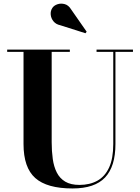

<svg xmlns="http://www.w3.org/2000/svg" viewBox="-20 -1023 773 1057"><path d="M712 -750V-737.5H615.5V-230Q615.5 -106.5 558.5 -46Q501.5 14.5 379.5 14.5Q238.5 14.5 174 -43Q109.5 -100.5 109.5 -230V-737.5H19.5V-750H364.5V-737.5H264.5V-240Q264.5 -190.5 270.5 -147.8Q276.5 -105 292.8 -73Q309 -41 339.2 -23Q369.5 -5 417.5 -5Q474 -5 515.8 -28Q557.5 -51 580.5 -100.5Q603.5 -150 603.5 -230V-737.5H511.5V-750ZM450.5 -840 312 -884Q288 -889 274.5 -905.5Q261 -922 259.2 -942.5Q257.5 -963 268 -979Q277 -993 296.2 -999.5Q315.5 -1006 336.5 -1000.2Q357.5 -994.5 372 -970.5L457 -848.5Z"/></svg>

Font: Bodoni Moda 18pt
Style: Bold
Weight: 700
Designer: Owen Earl
Foundry: indestructible type
Version: Version 2.004